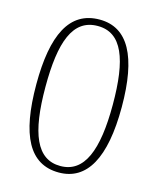

<svg xmlns="http://www.w3.org/2000/svg" viewBox="-111 -802 733 890"><g transform="rotate(15 255.5 -357.0)"><path d="M256 10C391 10 460 -114 460 -358C460 -601 393 -724 257 -724C112 -724 50 -595 50 -359C50 -113 115 10 256 10ZM255 -21C141 -21 94 -135 94 -358C94 -573 136 -693 256 -693C373 -693 417 -576 417 -358C417 -139 370 -21 255 -21Z"/></g></svg>

Font: Noto Serif Thai SemiCondensed ExtraLight
Style: Regular
Weight: 200
Width: 4
Designer: Monotype Design Team
Foundry: Monotype Imaging Inc.
Version: Version 2.002